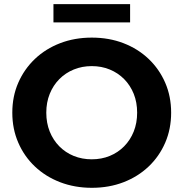

<svg xmlns="http://www.w3.org/2000/svg" viewBox="-20 -893 884 925"><path d="M422.5 11.8Q339.9 11.8 269.6 -15.2Q199.4 -42.2 147.9 -91.1Q96.4 -140 67.9 -206Q39.3 -271.9 39.3 -350.2Q39.3 -428.5 67.9 -494.1Q96.5 -559.8 148 -608.9Q199.6 -658 269.6 -684.9Q339.5 -711.8 422.2 -711.8Q505.2 -711.8 574.8 -685Q644.4 -658.2 695.9 -609.3Q747.3 -560.4 775.9 -494.5Q804.5 -428.7 804.5 -350.1Q804.5 -271.6 775.9 -205.5Q747.3 -139.4 695.9 -90.6Q644.4 -41.8 574.8 -15Q505.2 11.8 422.5 11.8ZM422.2 -125.5Q469.1 -125.5 508.8 -141.8Q548.5 -158.1 578.1 -188.1Q607.7 -218.1 624.2 -259.2Q640.7 -300.3 640.7 -350.2Q640.7 -400.1 624.3 -440.9Q607.8 -481.8 578.2 -511.8Q548.6 -541.8 508.8 -558.1Q469.1 -574.5 422.2 -574.5Q375.3 -574.5 335.4 -558.1Q295.5 -541.8 265.8 -511.8Q236.1 -481.7 219.6 -440.8Q203 -399.8 203 -350.2Q203 -300.6 219.5 -259.4Q236 -218.3 265.7 -188.1Q295.4 -158 335.3 -141.7Q375.3 -125.5 422.2 -125.5ZM237.5 -785.2V-873.1H606.8V-785.2Z"/></svg>

Font: Montserrat Thin
Style: Regular
Weight: 100
Designer: Julieta Ulanovsky
Foundry: Julieta Ulanovsky
Version: Version 9.000